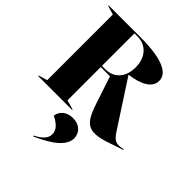

<svg xmlns="http://www.w3.org/2000/svg" viewBox="-277 -876 1370 1370"><g transform="rotate(45 408.0 -191.0)"><path d="M590 5C635 5 681 -10 724 -25L816 -56V-63C802 -59 790 -56 775 -56C747 -56 724 -63 692 -113L465 -462V-463C581 -477 651 -519 651 -587C651 -652 582 -712 334 -712H15V-707L82 -687V-25L15 -5V0H358V-5L286 -25V-361H379L448 -153C486 -38 520 5 590 5ZM286 -373V-701H316C401 -701 464 -640 464 -535C464 -429 401 -373 321 -373ZM293 323 296 330C346 306 512 236 512 133C512 80 472 36 405 36C340 36 301 72 294 121C345 146 381 177 381 222C381 269 342 298 293 323Z"/></g></svg>

Font: Nyght Serif Dark
Style: Regular
Weight: 800
Designer: Maksym Kobuzan
Version: Version 0.410;Glyphs 3.1.2 (3151)